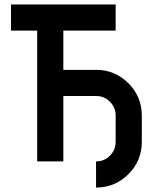

<svg xmlns="http://www.w3.org/2000/svg" viewBox="-20 -723 685 860"><path d="M146.5 -585.9H29.3V-703.1H498V-585.9H263.7V-410.2H410.2Q495.1 -410.2 555.2 -350.1Q615.2 -290 615.2 -205.1V-87.9Q615.2 -2.9 555.2 57.1Q495.1 117.2 410.2 117.2V0Q446.8 0 472.4 -25.6Q498 -51.3 498 -87.9V-205.1Q498 -241.7 472.4 -267.3Q446.8 -293 410.2 -293H263.7V0H146.5Z"/></svg>

Font: Gerhaus
Style: Regular
Weight: 400
Designer: GGBotNet
Foundry: GGBotNet
Version: 1.01